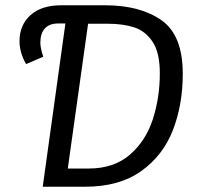

<svg xmlns="http://www.w3.org/2000/svg" viewBox="-20 -708 754 728"><path d="M673 -428Q673 -311 635.5 -214.5Q598 -118 515 -59Q432 0 303 0H142L228 -619H201Q167 -619 150 -600Q133 -581 133 -546Q133 -526 144 -493L79 -465Q54 -508 54 -552Q54 -613 95.5 -650.5Q137 -688 212 -688H378Q511 -688 592 -631.5Q673 -575 673 -428ZM586 -430Q586 -508 559 -549Q532 -590 489.5 -604Q447 -618 389 -618H314L237 -69H316Q412 -69 472.5 -121.5Q533 -174 559.5 -256Q586 -338 586 -430Z"/></svg>

Font: FiraGO Book
Style: Italic
Weight: 350
Italic angle: -8°
Designer: bBox Type GmbH
Foundry: bBox Type GmbH
Version: Version 1.001